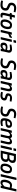

<svg xmlns="http://www.w3.org/2000/svg" viewBox="3922 -4670 759 8644"><g transform="rotate(90 4302.0 -348.5)"><path d="M205 11Q103 11 1 -23L19 -103Q123 -84 206 -84Q347 -84 347 -214Q347 -252 325 -269Q303 -286 240 -311Q172 -336 136.5 -370.5Q101 -405 101 -476Q101 -576 166 -636.5Q231 -697 338 -697Q377 -697 412 -692Q485 -680 536 -664L516 -585Q419 -603 339 -603Q280 -603 246 -573Q212 -543 212 -487Q212 -454 233.5 -436Q255 -418 320 -393Q401 -360 429.5 -325.5Q458 -291 458 -226Q458 -111 388.5 -50Q319 11 205 11Z M659 11Q603 11 577 -18.5Q551 -48 551 -91Q551 -136 566 -193L617 -409H557L581 -500H638L670 -638H776L744 -500H866L843 -409H723L671 -185Q661 -143 661 -116Q661 -80 700 -80Q730 -80 772 -85L764 -8Q722 11 659 11Z M1039 11Q948 11 901 -31.5Q854 -74 854 -166Q854 -248 884 -327.5Q914 -407 970.5 -458.5Q1027 -510 1107 -510Q1292 -510 1292 -330Q1292 -250 1264 -171.5Q1236 -93 1179.5 -41Q1123 11 1039 11ZM1039 -80Q1086 -80 1119.5 -118Q1153 -156 1170 -214Q1187 -272 1187 -332Q1187 -371 1168 -395.5Q1149 -420 1107 -420Q1060 -420 1027.5 -381.5Q995 -343 977.5 -284.5Q960 -226 960 -165Q960 -83 1039 -80Z M1430 0H1324L1440 -500H1545L1527 -427Q1573 -463 1635 -492Q1664 -506 1695 -511L1665 -401Q1595 -381 1508 -336Z M1755 0H1649L1764 -500H1870ZM1889 -576H1781L1808 -692H1915Z M2034 11Q1899 11 1899 -115V-124Q1899 -217 1957 -261Q2015 -305 2107 -305Q2153 -305 2231 -288L2243 -339Q2246 -353 2246 -364Q2246 -393 2226 -406.5Q2206 -420 2176 -420Q2099 -420 2008 -406L1990 -404L1987 -480Q2103 -511 2199 -511Q2267 -511 2310 -476.5Q2353 -442 2353 -381Q2353 -362 2348 -339L2329 -263L2330 -262L2302 -140Q2291 -91 2278 -2L2173 2L2177 -31L2185 -71Q2185 -70 2164 -49.5Q2143 -29 2109 -9Q2075 11 2034 11ZM2062 -80Q2088 -80 2112 -92Q2136 -104 2157.5 -120Q2179 -136 2200 -158L2214 -215Q2142 -229 2113 -229Q2007 -229 2007 -137Q2007 -106 2020.5 -93Q2034 -80 2062 -80Z M2807 11Q2705 11 2603 -23L2621 -103Q2725 -84 2808 -84Q2949 -84 2949 -214Q2949 -252 2927 -269Q2905 -286 2842 -311Q2774 -336 2738.5 -370.5Q2703 -405 2703 -476Q2703 -576 2768 -636.5Q2833 -697 2940 -697Q2979 -697 3014 -692Q3087 -680 3138 -664L3118 -585Q3021 -603 2941 -603Q2882 -603 2848 -573Q2814 -543 2814 -487Q2814 -454 2835.5 -436Q2857 -418 2922 -393Q3003 -360 3031.5 -325.5Q3060 -291 3060 -226Q3060 -111 2990.5 -50Q2921 11 2807 11Z M3266 11Q3131 11 3131 -115V-124Q3131 -217 3189 -261Q3247 -305 3339 -305Q3385 -305 3463 -288L3475 -339Q3478 -353 3478 -364Q3478 -393 3458 -406.5Q3438 -420 3408 -420Q3331 -420 3240 -406L3222 -404L3219 -480Q3335 -511 3431 -511Q3499 -511 3542 -476.5Q3585 -442 3585 -381Q3585 -362 3580 -339L3561 -263L3562 -262L3534 -140Q3523 -91 3510 -2L3405 2L3409 -31L3417 -71Q3417 -70 3396 -49.5Q3375 -29 3341 -9Q3307 11 3266 11ZM3294 -80Q3320 -80 3344 -92Q3368 -104 3389.5 -120Q3411 -136 3432 -158L3446 -215Q3374 -229 3345 -229Q3239 -229 3239 -137Q3239 -106 3252.5 -93Q3266 -80 3294 -80Z M4013 0H3907Q3973 -284 3975 -297Q3981 -332 3981 -353Q3981 -386 3970 -402.5Q3959 -419 3928 -419Q3908 -419 3887.5 -405.5Q3867 -392 3846.5 -375Q3826 -358 3805 -334L3728 0H3622L3737 -500H3839L3827 -433Q3861 -471 3917 -499Q3942 -511 3971 -511Q4037 -511 4064 -472Q4091 -433 4091 -377Q4091 -350 4084 -313Q4080 -293 4013 0Z M4282 11Q4189 11 4116 -18L4136 -97Q4215 -80 4295 -80Q4345 -80 4370 -100Q4395 -120 4395 -154Q4395 -174 4377 -184Q4359 -194 4318 -204Q4252 -221 4217 -245Q4182 -269 4182 -321Q4182 -381 4210 -423Q4238 -465 4284 -487.5Q4330 -510 4385 -510Q4472 -510 4558 -484L4538 -405L4496 -410Q4432 -420 4374 -420Q4331 -420 4309.5 -398Q4288 -376 4288 -348Q4288 -328 4305 -317Q4322 -306 4369 -294Q4433 -278 4468.5 -254.5Q4504 -231 4504 -175Q4504 -112 4474.5 -71Q4445 -30 4395 -9.5Q4345 11 4282 11Z M4976 11Q4874 11 4772 -23L4790 -103Q4894 -84 4977 -84Q5118 -84 5118 -214Q5118 -252 5096 -269Q5074 -286 5011 -311Q4943 -336 4907.5 -370.5Q4872 -405 4872 -476Q4872 -576 4937 -636.5Q5002 -697 5109 -697Q5148 -697 5183 -692Q5256 -680 5307 -664L5287 -585Q5190 -603 5110 -603Q5051 -603 5017 -573Q4983 -543 4983 -487Q4983 -454 5004.5 -436Q5026 -418 5091 -393Q5172 -360 5200.5 -325.5Q5229 -291 5229 -226Q5229 -111 5159.5 -50Q5090 11 4976 11Z M5462 11Q5302 11 5302 -148Q5302 -211 5316.5 -274.5Q5331 -338 5363 -391Q5433 -510 5574 -510Q5736 -510 5736 -374Q5736 -279 5668 -245Q5600 -211 5457 -211H5414Q5408 -187 5408 -154Q5408 -115 5432.5 -97.5Q5457 -80 5492 -80Q5571 -80 5657 -98L5646 -17Q5599 -3 5530 6Q5497 11 5462 11ZM5475 -291Q5559 -291 5595 -309.5Q5631 -328 5631 -373Q5631 -427 5568 -427Q5462 -427 5427 -291Z M6406 0H6300L6369 -296Q6376 -330 6376 -350Q6376 -418 6325 -419Q6281 -419 6208 -346Q6205 -304 6192 -248L6135 0H6029Q6095 -284 6097 -297Q6103 -332 6103 -353Q6103 -418 6050 -419Q6031 -419 6010 -406Q5967 -378 5928 -334L5851 0H5745L5860 -500H5962L5951 -434Q5985 -473 6041 -499Q6067 -511 6097 -511Q6131 -511 6152.5 -498.5Q6174 -486 6186 -468Q6198 -450 6203 -432Q6245 -472 6305 -499Q6334 -511 6364 -511Q6428 -511 6455.5 -473Q6483 -435 6483 -377Q6483 -348 6476 -310Q6472 -286 6406 0Z M6626 0H6520L6635 -500H6741ZM6760 -576H6652L6679 -692H6786Z M7005 0H6757L6915 -686H7145Q7317 -686 7317 -544Q7317 -471 7283.5 -426.5Q7250 -382 7197 -354Q7271 -323 7271 -235Q7271 -170 7242.5 -116.5Q7214 -63 7155 -31.5Q7096 0 7005 0ZM7026 -94Q7092 -94 7125 -133.5Q7158 -173 7158 -233Q7158 -270 7135.5 -285.5Q7113 -301 7070 -301H6936L6888 -94ZM7083 -393Q7135 -393 7170.5 -429.5Q7206 -466 7206 -524Q7206 -561 7187 -576.5Q7168 -592 7127 -592H7003L6956 -393Z M7531 11Q7440 11 7393 -31.5Q7346 -74 7346 -166Q7346 -248 7376 -327.5Q7406 -407 7462.5 -458.5Q7519 -510 7599 -510Q7784 -510 7784 -330Q7784 -250 7756 -171.5Q7728 -93 7671.5 -41Q7615 11 7531 11ZM7531 -80Q7578 -80 7611.5 -118Q7645 -156 7662 -214Q7679 -272 7679 -332Q7679 -371 7660 -395.5Q7641 -420 7599 -420Q7552 -420 7519.5 -381.5Q7487 -343 7469.5 -284.5Q7452 -226 7452 -165Q7452 -83 7531 -80Z M7924 0H7818L7981 -708H8087Z M8206 11Q8136 11 8103 -31.5Q8070 -74 8070 -151Q8070 -211 8085.5 -274Q8101 -337 8132.5 -390.5Q8164 -444 8211 -477Q8258 -510 8321 -510Q8360 -510 8403 -500L8448 -491L8498 -708H8604L8440 0H8337L8351 -70Q8317 -28 8262 -2Q8236 11 8206 11ZM8239 -80Q8260 -80 8282 -94Q8330 -124 8375 -173L8428 -405L8402 -410Q8363 -420 8321 -420Q8274 -420 8242 -374.5Q8210 -329 8194 -266Q8178 -203 8178 -152Q8178 -80 8239 -80Z"/></g></svg>

Font: Storia Sans SemiBold
Style: Italic
Weight: 600
Italic angle: -13°
Designer: Campivisivi
Foundry: Accademia di Belle Arti di Urbino and students of MA course of Visual design
Version: Version 60.001;May 25, 2020;FontCreator 12.0.0.2522 64-bit